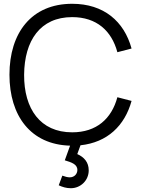

<svg xmlns="http://www.w3.org/2000/svg" viewBox="-20 -755 756 1015"><path d="M354.5 240C405.5 240 449 199.5 449 145.5C449 102.5 424.5 75.5 388.5 59.5L405.5 13C547.5 -2 639.5 -90.5 675.5 -221.5L600.5 -241C570 -127.5 490.5 -55.5 361.5 -55.5C192.5 -55.5 106.5 -180 107.5 -360C109 -540 192.5 -664.5 361.5 -664.5C490.5 -664.5 570 -592.5 600.5 -479L675.5 -498.5C636 -642.5 528.5 -735 361.5 -735C146.5 -735 30 -581.5 30 -360C30 -142.5 142.5 9.5 350.5 15L322.5 92.5C356.5 103 389 112.5 389 143.5C389 163 374.5 182.5 348.5 182.5C337.5 182.5 324 179 309.5 173.5L290.5 224.5C309.5 233.5 330.5 240 354.5 240Z"/></svg>

Font: Hauora
Style: Regular
Weight: 400
Designer: Mikhail Sharanda
Foundry: WCYS & Co.
Version: Version 1.010